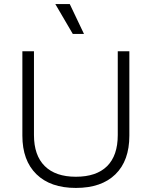

<svg xmlns="http://www.w3.org/2000/svg" viewBox="-20 -912 746 944"><path d="M353 12Q228 12 159 -55.5Q90 -123 90 -245V-660H147V-248Q147 -148 200 -95.5Q253 -43 353 -43Q454 -43 506.5 -95Q559 -147 559 -248V-660H616V-245Q616 -122 547.5 -55Q479 12 353 12ZM338 -745 252 -892H323L393 -745Z"/></svg>

Font: Bricolage Grotesque 12pt ExtraLight
Style: Regular
Weight: 200
Designer: Mathieu Triay
Foundry: Atelier Triay
Version: Version 1.001; ttfautohint (v1.8.4.7-5d5b);gftools[0.9.33.de